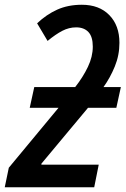

<svg xmlns="http://www.w3.org/2000/svg" viewBox="-55 -787 530 807"><path d="M-35 0 -18 -82 191 -334H70L89 -421H261Q294 -463 314.5 -506Q335 -549 335 -591Q335 -633 316.5 -652.5Q298 -672 265 -672Q235 -672 207 -657.5Q179 -643 145 -615L101 -689Q140 -726 185.5 -746.5Q231 -767 289 -767Q362 -767 404.5 -723.5Q447 -680 447 -607Q447 -555 427.5 -507.5Q408 -460 380 -421H453L434 -334H315L119 -99V-95H360L341 0Z"/></svg>

Font: Noto Sans Condensed SemiBold
Style: Italic
Weight: 600
Width: 3
Italic angle: -12°
Designer: Monotype Design Team
Foundry: Monotype Imaging Inc.
Version: Version 2.013; ttfautohint (v1.8.4.7-5d5b)